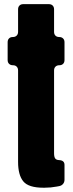

<svg xmlns="http://www.w3.org/2000/svg" viewBox="-20 -879 345 907"><path d="M65.4 -546.4Q65.4 -557.6 58.8 -564.2Q52.2 -570.8 41 -570.8Q29.8 -570.8 22.9 -577.4Q16.1 -584 16.1 -595.2V-679.7Q16.1 -690.9 22.7 -697.5Q29.3 -704.1 40.5 -704.1Q51.8 -704.1 58.6 -710.7Q65.4 -717.3 65.4 -728.5V-835Q65.4 -846.2 72 -852.8Q78.6 -859.4 89.8 -859.4H210.9Q222.2 -859.4 228.8 -852.8Q235.4 -846.2 235.4 -835V-728.5Q235.4 -717.3 241.9 -710.7Q248.5 -704.1 259.8 -704.1Q271 -704.1 277.8 -697.5Q284.7 -690.9 284.7 -679.7V-595.2Q284.7 -584 278.1 -577.4Q271.5 -570.8 260.3 -570.8Q249 -570.8 242.2 -564.2Q235.4 -557.6 235.4 -546.4V-155.3Q235.4 -137.2 241.2 -129.9Q246.6 -123 260.3 -122.6Q284.7 -121.1 284.7 -100.1V-29.8Q284.7 -18.6 278.1 -10.5Q271.5 -2.4 260.7 0L248 2.4Q219.7 7.8 190.4 7.8Q188 7.8 185.5 7.8Q114.7 7.8 90.1 -22.2Q65.4 -52.2 65.4 -114.3Z"/></svg>

Font: Fz Anton Round
Style: Regular
Weight: 400
Designer: Vernon Adams
Foundry: Vernon Adams
Version: Version 2.0 Mod + VH boi FontZin